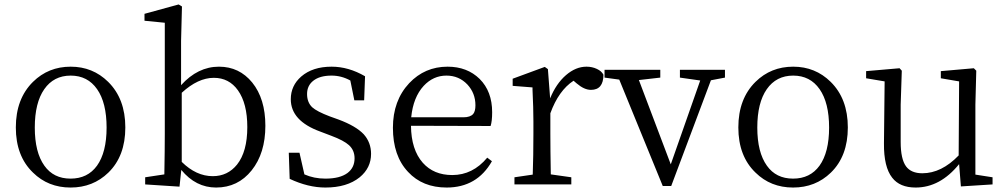

<svg xmlns="http://www.w3.org/2000/svg" viewBox="-20 -827 4513 861"><path d="M128 -53Q51 -127 51 -255.5Q51 -384 128 -460Q197 -528 297 -528Q396 -528 465 -460Q542 -384 542 -255.5Q542 -127 466 -53Q397 14 296.5 14Q196 14 128 -53ZM179 -84Q220 -26 296.5 -26Q373 -26 415 -84Q458 -144 458 -255Q458 -366 415.5 -427Q373 -488 297 -488Q221 -488 178.5 -427Q136 -366 136 -255Q136 -144 179 -84Z M949 14Q858 14 793 -65L785 10L631 0V-32L717 -45Q719 -155 719 -228V-725L628 -734V-765L781 -807L796 -798L792 -644V-445Q867 -528 962 -528Q1053 -528 1111 -457Q1170 -384 1170 -263Q1170 -140 1108.5 -63Q1047 14 949 14ZM934 -37Q1001 -37 1043 -89Q1089 -147 1089 -257Q1089 -363 1047 -422Q1007 -478 939 -478Q868 -478 795 -411V-101Q860 -37 934 -37Z M1439 14Q1362 14 1279 -25L1275 -142H1323L1345 -45Q1388 -26 1439 -26Q1504 -26 1538 -51Q1570 -75 1570 -117Q1570 -153 1545 -176Q1522 -197 1466 -218L1416 -237Q1284 -285 1284 -382Q1284 -443 1331 -484Q1382 -528 1467 -528Q1543 -528 1617 -485L1613 -377H1569L1551 -466Q1511 -488 1467 -488Q1414 -488 1385 -465Q1357 -443 1357 -405.5Q1357 -368 1380 -346Q1401 -327 1459 -305L1498 -291Q1576 -262 1611 -225Q1644 -188 1644 -137Q1644 -74 1593 -32Q1536 14 1439 14Z M1983 14Q1875 14 1810 -56Q1742 -128 1742 -254Q1742 -376 1815 -454Q1885 -528 1987 -528Q2075 -528 2131 -473Q2187 -417 2187 -324Q2187 -283 2180 -262L1823 -263Q1824 -156 1876 -97Q1925 -42 2008 -42Q2100 -42 2165 -120L2186 -104Q2119 14 1983 14ZM1824 -301H2058Q2089 -301 2102 -316Q2112 -328 2112 -355Q2112 -409 2076 -448Q2038 -488 1982 -488Q1923 -488 1880 -442Q1833 -391 1824 -301Z M2287 0V-32L2369 -44Q2372 -128 2372 -228V-283Q2372 -342 2368 -424Q2368 -431 2368 -435L2279 -442V-474L2423 -527L2437 -517L2447 -386Q2474 -452 2518 -490Q2562 -528 2610 -528Q2635 -528 2656.5 -518Q2678 -508 2686 -492Q2686 -424 2630 -424Q2600 -424 2566 -453L2552 -465Q2485 -421 2448 -319V-228Q2448 -157 2450 -45L2542 -32V0Z M2952 7 2757 -470 2691 -479V-514H2941V-479L2845 -468L2988 -90L3120 -466L3029 -479V-514H3231V-479L3168 -467L2990 7Z M3368 -53Q3291 -127 3291 -255.5Q3291 -384 3368 -460Q3437 -528 3537 -528Q3636 -528 3705 -460Q3782 -384 3782 -255.5Q3782 -127 3706 -53Q3637 14 3536.5 14Q3436 14 3368 -53ZM3419 -84Q3460 -26 3536.5 -26Q3613 -26 3655 -84Q3698 -144 3698 -255Q3698 -366 3655.5 -427Q3613 -488 3537 -488Q3461 -488 3418.5 -427Q3376 -366 3376 -255Q3376 -144 3419 -84Z M4086 14Q4015 14 3981 -30Q3943 -78 3944 -184L3947 -462L3864 -476V-508L4014 -521L4024 -510L4019 -358V-190Q4019 -114 4043 -81Q4066 -50 4116 -50Q4202 -50 4279 -130L4281 -462L4199 -476V-508L4347 -521L4358 -510L4354 -358V-44L4431 -32V0L4289 9L4281 -91Q4196 14 4086 14Z"/></svg>

Font: Cactus Classical Serif
Style: Regular
Weight: 400
Designer: Henry Chan (via Glyphwiki)、田海東、宇文滿月
Foundry: Moonlit Owen
Version: Version 1.000